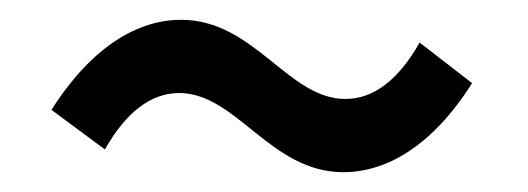

<svg xmlns="http://www.w3.org/2000/svg" viewBox="-20 -422 533 194"><path d="M161 -328C219 -328 253 -248 327 -248C369 -248 416 -273 457 -338L404 -379C383 -342 358 -322 329 -322C271 -322 237 -402 163 -402C121 -402 74 -377 32 -311L86 -271C107 -308 132 -328 161 -328Z"/></svg>

Font: Falling Sky
Style: Light
Weight: 400
Designer: Paul D. Hunt
Foundry: Adobe Systems Incorporated
Version: Version 1.02